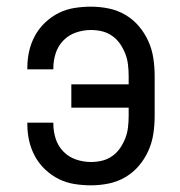

<svg xmlns="http://www.w3.org/2000/svg" viewBox="-20 -548 540 576"><path d="M253 8Q228 8 203 4Q178 0 156 -11Q134 -22 115.5 -39.5Q97 -57 85 -79Q73 -101 67.5 -125.5Q62 -150 62 -175V-180H140V-177Q140 -154 147 -132Q154 -110 170 -93.5Q186 -77 208 -69.5Q230 -62 253 -62Q270 -62 286.5 -66Q303 -70 317 -80Q331 -90 340.5 -104Q350 -118 356 -133.5Q362 -149 364 -166Q366 -183 366 -200V-225H194V-295H366V-320Q366 -337 364 -354Q362 -371 356 -386.5Q350 -402 340.5 -416Q331 -430 317 -440Q303 -450 286.5 -454Q270 -458 253 -458Q230 -458 208 -450.5Q186 -443 170 -426.5Q154 -410 147 -388Q140 -366 140 -343V-340H62V-345Q62 -370 67.5 -394.5Q73 -419 85 -441Q97 -463 115.5 -480.5Q134 -498 156 -509Q178 -520 203 -524Q228 -528 253 -528Q280 -528 306.5 -522.5Q333 -517 356 -503.5Q379 -490 396.5 -469.5Q414 -449 425 -424.5Q436 -400 440 -373.5Q444 -347 444 -320V-200Q444 -173 440 -146.5Q436 -120 425 -95.5Q414 -71 396.5 -50.5Q379 -30 356 -16.5Q333 -3 306.5 2.5Q280 8 253 8Z"/></svg>

Font: Iosevka
Style: Regular
Weight: 400
Monospace: yes
Designer: Belleve Invis
Foundry: Belleve Invis
Version: Version 33.2.3; ttfautohint (v1.8.4)